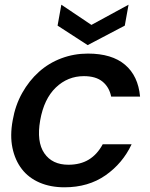

<svg xmlns="http://www.w3.org/2000/svg" viewBox="-20 -788 640 817"><path d="M34 -276Q45 -340 74.5 -392.5Q104 -445 146 -482.5Q188 -520 241.5 -540Q295 -560 354 -560Q456 -560 512 -512.5Q568 -465 576 -377H453Q445 -417 416.5 -440.5Q388 -464 337 -464Q268 -464 217.5 -415.5Q167 -367 151 -276Q135 -185 168.5 -136Q202 -87 271 -87Q322 -87 358 -109Q394 -131 417 -174H540Q502 -93 429 -42Q356 9 254 9Q195 9 148.5 -11Q102 -31 73 -68.5Q44 -106 33 -158.5Q22 -211 34 -276ZM527 -768 511 -679 353 -596 225 -679 241 -768 369 -682Z"/></svg>

Font: SVN-Poppins Medium
Style: Italic
Weight: 500
Italic angle: -10°
Designer: Ninad Kale (Devanagari), Jonny Pinhorn (Latin)
Foundry: Indian Type Foundry
Version: Version 3.002 2017; ttfautohint (v1.8.3)